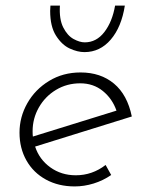

<svg xmlns="http://www.w3.org/2000/svg" viewBox="-20 -662 528 689"><path d="M252 -33Q311 -33 359 -70L379 -34Q350 -14 316 -3.5Q282 7 248 7Q190 7 145 -17.5Q100 -42 75 -86Q50 -130 50 -186Q50 -242 78 -291.5Q106 -341 156 -371.5Q206 -402 269 -402Q341 -402 389 -362Q437 -322 453 -244L106 -136Q121 -90 160.5 -61.5Q200 -33 252 -33ZM268 -363Q220 -363 181 -339.5Q142 -316 119.5 -276.5Q97 -237 97 -191Q97 -178 98 -172L398 -265Q383 -308 349 -335.5Q315 -363 268 -363ZM283 -475Q258 -475 230 -488Q202 -501 181 -534Q160 -567 160 -623L161 -642H195Q192 -593 207 -563.5Q222 -534 244 -522Q266 -510 284 -510Q326 -510 354.5 -547Q383 -584 393 -642H428Q416 -565 377.5 -520Q339 -475 283 -475Z"/></svg>

Font: Josefin Sans Light
Style: Italic
Weight: 300
Italic angle: -7°
Designer: Santiago Orozco
Foundry: Typemade
Version: Version 2.000